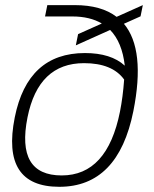

<svg xmlns="http://www.w3.org/2000/svg" viewBox="-20 -718 597 743"><path d="M444.3 -286.1Q455.6 -342.8 460.4 -410.2Q414.6 -473.6 305.2 -473.6Q128.4 -473.6 86.4 -263.7Q41.5 -39.1 218.8 -39.1Q395 -39.1 444.3 -286.1ZM459.5 -626Q543.5 -525.9 496.1 -288.1Q437.5 4.9 209.5 4.9Q-16.6 4.9 37.1 -263.7Q86.9 -512.7 308.6 -512.7Q409.7 -512.7 462.9 -463.9Q452.6 -554.7 406.2 -602.1L273.4 -542.5L282.2 -585.9L374 -627Q328.1 -654.3 259.8 -654.3H154.3L163.1 -698.2H269.5Q372.1 -698.2 431.2 -652.8L532.7 -698.2L523.9 -654.8Z"/></svg>

Font: Sansation Light
Style: Light Italic
Weight: 300
Designer: Bernd Montag
Version: Version 1.301